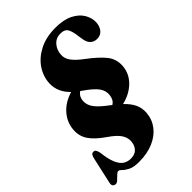

<svg xmlns="http://www.w3.org/2000/svg" viewBox="-287 -830 1167 1167"><g transform="rotate(-45 297.0 -246.5)"><path d="M198.5 222Q152.5 222 127.8 209.2Q103 196.5 90.8 183.8Q78.5 171 70 171Q61.5 171 49.8 182.5Q38 194 26 205.5Q14 217 4.5 217Q-8 217 -15 209.2Q-22 201.5 -18.5 184.5L19.5 14.5Q22.5 -0.5 28.2 -9.5Q34 -18.5 45 -18.5Q56.5 -18.5 61.5 -11.2Q66.5 -4 71 14.5Q78 76.5 93 111Q108 145.5 129.2 159Q150.5 172.5 176.5 172.5Q210.5 172.5 229.2 155Q248 137.5 252.5 107Q257.5 74 238.8 43.2Q220 12.5 167 -23.5Q105.5 -65.5 77.8 -106.5Q50 -147.5 54.5 -200.5Q59 -258.5 98.8 -304.2Q138.5 -350 207 -371Q148.5 -427.5 150.5 -499.5Q152.5 -556.5 185 -605.5Q217.5 -654.5 276.2 -684.8Q335 -715 415.5 -715Q485 -715 529.2 -692.8Q573.5 -670.5 594.5 -635.8Q615.5 -601 614.5 -563.5Q613 -530.5 595.5 -508.8Q578 -487 547 -487Q522.5 -487 505.8 -501.8Q489 -516.5 483.5 -548L478.5 -579.5Q474 -621.5 461.5 -645Q449 -668.5 411 -668.5Q373.5 -668.5 349.2 -640.5Q325 -612.5 323.5 -573Q322 -541.5 343.2 -513.8Q364.5 -486 405 -456Q479 -400.5 511.8 -358.5Q544.5 -316.5 540.5 -261Q536 -200.5 492.2 -156.8Q448.5 -113 378.5 -96Q414 -62 429.2 -29.2Q444.5 3.5 441.5 43Q437.5 95.5 406.5 136Q375.5 176.5 322.2 199.2Q269 222 198.5 222ZM313.5 -149.5Q321 -143.5 328 -138Q354.5 -153 359 -189.5Q364.5 -225.5 341.8 -257Q319 -288.5 258.5 -330Q254 -333 250 -336Q221 -317 219.5 -279Q218 -244.5 242.5 -214Q267 -183.5 313.5 -149.5Z"/></g></svg>

Font: Fraunces 144pt Soft Black
Style: Italic
Weight: 900
Italic angle: -16°
Version: Version 1.000;[b76b70a41]